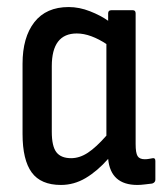

<svg xmlns="http://www.w3.org/2000/svg" viewBox="-20 -517 464 545"><path d="M153 8Q96 8 70 -27.5Q44 -63 44 -137V-336Q44 -411 77.5 -454Q111 -497 175 -497Q205 -497 235.5 -485Q266 -473 287 -458V-479Q287 -488 296 -488H357Q365 -488 365 -479V-108Q365 -83 370.5 -74Q376 -65 391 -65Q397 -65 402.5 -66Q408 -67 414 -68Q421 -69 421 -60V-7Q421 1 412 4Q403 5 391 6.5Q379 8 370 8Q294 8 287 -66Q256 -31 223 -11.5Q190 8 153 8ZM127 -143Q127 -102 140 -85Q153 -68 182 -68Q206 -68 229.5 -83.5Q253 -99 282 -132V-392Q261 -406 239.5 -414Q218 -422 198 -422Q127 -422 127 -329Z"/></svg>

Font: Sofia Sans Condensed Medium
Style: Regular
Weight: 500
Designer: Botio Nikoltchev, Ani Petrova
Foundry: lettersoup
Version: Version 4.101; ttfautohint (v1.8.4.7-5d5b)